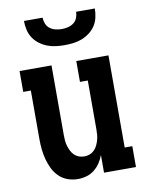

<svg xmlns="http://www.w3.org/2000/svg" viewBox="-84 -801 669 870"><g transform="rotate(-10 250.0 -366.0)"><path d="M204 8Q180 8 157.5 0Q135 -8 118 -24.5Q101 -41 90.5 -62.5Q80 -84 74 -106.5Q68 -129 65.5 -152.5Q63 -176 63 -200V-424H28V-520H175V-200Q175 -187 176 -174.5Q177 -162 180.5 -150Q184 -138 189.5 -126.5Q195 -115 204 -106Q213 -97 225 -92.5Q237 -88 250 -88Q263 -88 275 -92.5Q287 -97 296 -106Q305 -115 310.5 -126.5Q316 -138 319.5 -150Q323 -162 324 -174.5Q325 -187 325 -200V-424H289V-520H437V-96H472V0H325V-81Q318 -62 306.5 -45Q295 -28 279 -15.5Q263 -3 243.5 2.5Q224 8 204 8ZM250 -600Q230 -600 209.5 -602.5Q189 -605 170 -612.5Q151 -620 134.5 -632.5Q118 -645 107 -662Q96 -679 91.5 -699.5Q87 -720 87 -740H173Q173 -726 178.5 -712Q184 -698 195.5 -689.5Q207 -681 221.5 -677.5Q236 -674 250 -674Q264 -674 278.5 -677.5Q293 -681 304.5 -689.5Q316 -698 321.5 -712Q327 -726 327 -740H413Q413 -720 408.5 -699.5Q404 -679 393 -662Q382 -645 365.5 -632.5Q349 -620 330 -612.5Q311 -605 290.5 -602.5Q270 -600 250 -600Z"/></g></svg>

Font: Iosevka Curly Slab
Style: Bold
Weight: 700
Monospace: yes
Designer: Belleve Invis
Foundry: Belleve Invis
Version: Version 22.1.2; ttfautohint (v1.8.4)